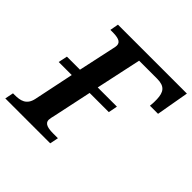

<svg xmlns="http://www.w3.org/2000/svg" viewBox="-204 -877 1040 1040"><g transform="rotate(45 316.5 -357.0)"><path d="M-22 0H322L332 -49H299C259 -49 226 -54 226 -85C226 -92 229 -107 234 -127L280 -344H427L437 -396H290L346 -657H484C543 -657 560 -630 562 -578C563 -565 562 -544 560 -526H622L655 -714H127L118 -665H131C171 -665 203 -660 203 -630C203 -623 201 -611 198 -600L154 -396H54L43 -344H143L95 -113C83 -57 44 -49 1 -49H-12Z"/></g></svg>

Font: Noto Serif SemiBold
Style: Italic
Weight: 600
Italic angle: -12°
Designer: Monotype Design Team
Foundry: Monotype Imaging Inc.
Version: Version 2.014